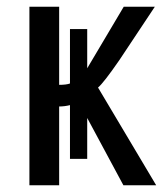

<svg xmlns="http://www.w3.org/2000/svg" viewBox="-20 -548 482 568"><path d="M187 -78V-237Q171 -233 155 -233V0H67V-528H155V-297Q176 -297 187 -301V-462H238V-346L346 -528H438L333 -370Q286 -302 270 -289L442 0H345L238 -199V-78Z"/></svg>

Font: Libra Sans
Style: Regular
Weight: 400
Foundry: Context Ltd
Version: Version 1.002